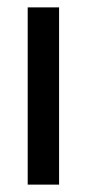

<svg xmlns="http://www.w3.org/2000/svg" viewBox="-20 -500 235 520"><path d="M55 0V-480H140V0Z"/></svg>

Font: Glametrix
Style: Bold
Weight: 700
Designer: gluk
Foundry: gluk
Version: Version 0.40